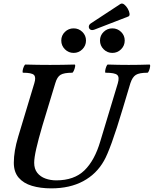

<svg xmlns="http://www.w3.org/2000/svg" viewBox="-20 -1023 846 1056"><path d="M262 13Q202 13 155.5 -1Q109 -15 82.5 -46Q56 -77 56 -128Q56 -160 62 -195.5Q68 -231 80 -271L169 -566Q179 -599 166.5 -611Q154 -623 107 -623Q103 -623 104.5 -634Q106 -645 111 -656.5Q116 -668 120 -668Q154 -667 187.5 -666.5Q221 -666 255 -666Q289 -666 322.5 -666.5Q356 -667 390 -668Q395 -668 393 -656.5Q391 -645 386 -634Q381 -623 377 -623Q332 -623 313 -611.5Q294 -600 284 -565L213 -331Q191 -256 179.5 -205.5Q168 -155 168 -128Q168 -94 185 -72.5Q202 -51 230 -41Q258 -31 289 -31Q388 -31 444.5 -86Q501 -141 532 -247L628 -565Q638 -599 624.5 -611Q611 -623 561 -623Q557 -623 558.5 -634Q560 -645 564.5 -656.5Q569 -668 573 -668Q602 -667 630.5 -666.5Q659 -666 688 -666Q717 -666 745.5 -666.5Q774 -667 802 -668Q807 -668 805.5 -656.5Q804 -645 799.5 -634Q795 -623 791 -623Q746 -623 727 -611Q708 -599 697 -565L655 -425Q621 -311 595 -239.5Q569 -168 552 -139Q511 -66 437.5 -26.5Q364 13 262 13ZM385 -732Q357 -732 337 -752Q317 -772 317 -800Q317 -828 337 -847.5Q357 -867 385 -867Q413 -867 433 -847.5Q453 -828 453 -800Q453 -772 433 -752Q413 -732 385 -732ZM598 -732Q570 -732 550 -752Q530 -772 530 -800Q530 -828 550 -847.5Q570 -867 598 -867Q626 -867 646 -847.5Q666 -828 666 -800Q666 -772 646 -752Q626 -732 598 -732ZM499 -860Q485 -855 476.5 -860.5Q468 -866 468.5 -877Q469 -888 482 -896L642 -1001Q652 -1007 663 -998.5Q674 -990 682.5 -975.5Q691 -961 692.5 -948Q694 -935 685 -932Z"/></svg>

Font: Junicode VF
Style: Italic
Weight: 400
Italic angle: -11°
Designer: Peter S. Baker
Version: Version 2.209